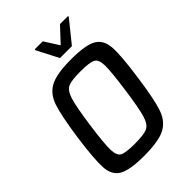

<svg xmlns="http://www.w3.org/2000/svg" viewBox="-255 -1003 1126 1126"><g transform="rotate(-45 308.5 -440.0)"><path d="M38 0ZM60 -344Q83 -504 106 -572Q129 -640 184 -668Q239 -696 358 -696Q478 -696 525 -668Q572 -640 576.5 -572Q581 -504 558 -344Q536 -184 512.5 -116Q489 -48 434 -20Q379 8 259 8Q140 8 93 -20Q46 -48 42 -116Q38 -184 60 -344ZM454 -344Q473 -480 472 -530.5Q471 -581 445.5 -594Q420 -607 345 -607Q270 -607 242 -594Q214 -581 198 -530.5Q182 -480 163 -344Q144 -208 145.5 -157.5Q147 -107 171.5 -94Q196 -81 271 -81Q346 -81 375 -94Q404 -107 419.5 -157.5Q435 -208 454 -344ZM316 -747 247 -881 248 -888H314L372 -797L457 -888H524L523 -881L415 -747Z"/></g></svg>

Font: Assailand Medium
Style: Italic
Weight: 500
Italic angle: -8°
Designer: Hector Gatti with collaboration of the Omnibus-Type team
Foundry: Omnibus-Type
Version: Version 0.072;October 19, 2019;FontCreator 12.0.0.2547 64-bi